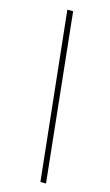

<svg xmlns="http://www.w3.org/2000/svg" viewBox="-132 -755 549 961"><g transform="rotate(15 142.5 -274.0)"><path d="M213 160 121 -708H91L184 160Z"/></g></svg>

Font: Source Serif 4 Display Light
Style: Italic
Weight: 300
Italic angle: -12°
Designer: Frank Grießhammer
Foundry: Adobe Systems Incorporated
Version: Version 4.004;hotconv 1.0.117;makeotfexe 2.5.65602